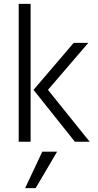

<svg xmlns="http://www.w3.org/2000/svg" viewBox="-20 -727 502 985"><path d="M163 238H109L197 51H273ZM226 -266 440 0H364L152 -266L358 -507H433ZM137 0H76V-707H137Z"/></svg>

Font: Hind Mysuru Light
Style: Regular
Weight: 300
Designer: Manushi Parikh, Hitesh Malaviya
Foundry: Indian Type Foundry
Version: Version 0.703;PS 1.0;hotconv 1.0.86;makeotf.lib2.5.63406